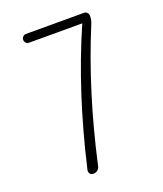

<svg xmlns="http://www.w3.org/2000/svg" viewBox="-135 -819 771 908"><g transform="rotate(-20 250.0 -365.0)"><path d="M103.5 -686.5Q94.7 -686.5 88.4 -692.9Q82 -699.2 82 -708Q82 -716.8 88.4 -723.6Q94.7 -730.5 103.5 -730.5H396.5Q405.3 -730.5 411.6 -723.6Q418 -716.8 418 -708Q418 -685.5 409.2 -666Q288.1 -374 210.9 -27.3Q209 -15.6 199.7 -7.8Q190.4 0 177.7 0Q167 0 161.1 -7.8Q155.3 -15.6 157.2 -26.4Q241.2 -389.6 370.1 -683.6V-684.6L371.1 -685.5Q371.1 -686.5 370.1 -686.5Z"/></g></svg>

Font: Rounded Mgen+ 1mn light
Style: Regular
Weight: 200
Designer: [Source Han Sans]
Ryoko NISHIZUKA  (kana & ideographs); Paul D. Hunt (Latin, Greek & Cyrillic); Wenlong ZHANG  (bopomofo
Version: Version 1.059.20150602